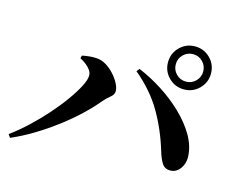

<svg xmlns="http://www.w3.org/2000/svg" viewBox="-97 -898 1195 979"><g transform="rotate(15 500.0 -408.5)"><path d="M706.2 -642.5Q706.2 -689.7 739.3 -722.8Q772.4 -755.9 819.6 -755.9Q866.8 -755.9 899.9 -722.8Q933 -689.7 933 -642.5Q933 -595.3 899.9 -562.2Q866.8 -529.1 819.6 -529.1Q772.4 -529.1 739.3 -562.2Q706.2 -595.3 706.2 -642.5ZM747.2 -642.5Q747.2 -612.4 768.3 -591.3Q789.5 -570.1 819.6 -570.1Q849.7 -570.1 870.9 -591.3Q892 -612.4 892 -642.5Q892 -672.6 870.9 -693.8Q849.7 -715 819.6 -715Q789.5 -715 768.3 -693.8Q747.2 -672.6 747.2 -642.5ZM269.5 -546.1 273.4 -561Q288.5 -564.4 309.8 -566.8Q331.1 -569.2 350.2 -567.6Q376.1 -566.2 400.4 -551.3Q424.7 -536.4 444.4 -514.5Q464.1 -492.5 475.6 -470.2Q487.1 -448 487.1 -431Q487.1 -411.7 468.6 -397.3Q450 -382.8 433.4 -363.2Q401.3 -324.3 356.7 -281.9Q312.1 -239.6 258.3 -198.8Q204.5 -158 145.8 -122.3Q87.2 -86.7 27.8 -61L16.2 -77.9Q62.8 -111.8 109.1 -155.3Q155.4 -198.8 195.9 -244.9Q236.5 -291.1 267.8 -335.1Q299.2 -379.1 317.4 -414.8Q335.6 -450.6 335.6 -471.6Q335.6 -486.3 326.8 -499.5Q317.9 -512.7 303.2 -524.7Q288.6 -536.8 269.5 -546.1ZM861.5 -111.7Q830.7 -111 816.1 -133.8Q801.5 -156.6 790.2 -194.6Q758.1 -301.3 705.7 -391.1Q653.3 -480.9 562.8 -556.2L574.7 -571.6Q638.3 -545.3 700.5 -505.4Q762.7 -465.6 813.7 -416.5Q864.7 -367.4 895.9 -314Q927.1 -260.5 929.8 -206.1Q931.3 -181.6 922.5 -159.9Q913.6 -138.2 898.1 -125.3Q882.6 -112.5 861.5 -111.7Z"/></g></svg>

Font: Noto Serif SC
Style: Regular
Weight: 200
Designer: Ryoko NISHIZUKA 西塚涼子 (kana & ideographs); Frank Grießhammer (Latin, Greek & Cyrillic); Wenlong ZHANG 张文龙 (bopomofo); San
Foundry: Adobe
Version: Version 2.001;hotconv 1.1.0;makeotfexe 2.6.0